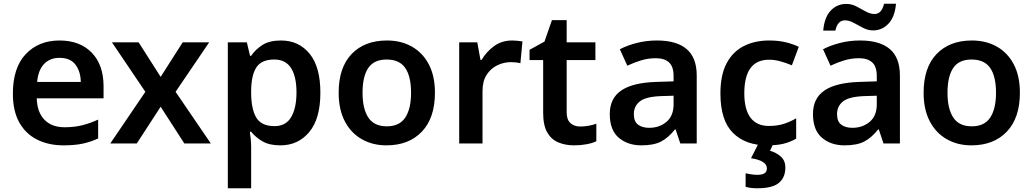

<svg xmlns="http://www.w3.org/2000/svg" viewBox="-20 -769 5535 1029"><path d="M299 -552Q408 -552 471.5 -487Q535 -422 535 -306V-242H177Q179 -168 218 -127.5Q257 -87 326 -87Q378 -87 420 -97.5Q462 -108 506 -128V-27Q465 -8 422.5 1Q380 10 320 10Q241 10 179.5 -20.5Q118 -51 83.5 -112.5Q49 -174 49 -267Q49 -406 118 -479Q187 -552 299 -552ZM299 -459Q248 -459 216.5 -426.5Q185 -394 179 -330H413Q412 -386 384.5 -422.5Q357 -459 299 -459Z M759 -277 580 -542H723L841 -357L959 -542H1101L921 -277L1110 0H968L841 -197L713 0H571Z M1486 -552Q1581 -552 1639 -481.5Q1697 -411 1697 -272Q1697 -133 1637.5 -61.5Q1578 10 1483 10Q1423 10 1386 -12Q1349 -34 1326 -63H1319Q1322 -44 1324 -21.5Q1326 1 1326 20V240H1201V-542H1303L1320 -470H1326Q1349 -504 1386.5 -528Q1424 -552 1486 -552ZM1450 -450Q1383 -450 1355.5 -410Q1328 -370 1326 -289V-273Q1326 -186 1353 -139.5Q1380 -93 1452 -93Q1512 -93 1540.5 -141.5Q1569 -190 1569 -274Q1569 -358 1540 -404Q1511 -450 1450 -450Z M2311 -272Q2311 -137 2241 -63.5Q2171 10 2051 10Q1977 10 1919 -23Q1861 -56 1828 -119Q1795 -182 1795 -272Q1795 -407 1864.5 -479.5Q1934 -552 2054 -552Q2129 -552 2187 -519.5Q2245 -487 2278 -424.5Q2311 -362 2311 -272ZM1923 -272Q1923 -186 1954 -139Q1985 -92 2053 -92Q2121 -92 2152 -139Q2183 -186 2183 -272Q2183 -359 2152 -404.5Q2121 -450 2052 -450Q1984 -450 1953.5 -404.5Q1923 -359 1923 -272Z M2725 -552Q2737 -552 2753 -550.5Q2769 -549 2780 -547L2769 -430Q2759 -433 2744.5 -434.5Q2730 -436 2719 -436Q2680 -436 2645 -419Q2610 -402 2588 -368Q2566 -334 2566 -281V0H2441V-542H2538L2555 -448H2561Q2586 -491 2627.5 -521.5Q2669 -552 2725 -552Z M3089 -91Q3112 -91 3134.5 -95Q3157 -99 3176 -106V-12Q3156 -2 3124 4Q3092 10 3057 10Q3011 10 2973 -5.5Q2935 -21 2913 -59Q2891 -97 2891 -165V-447H2818V-502L2898 -546L2938 -661H3017V-542H3171V-447H3017V-166Q3017 -128 3037 -109.5Q3057 -91 3089 -91Z M3501 -552Q3606 -552 3660 -506Q3714 -460 3714 -364V0H3626L3601 -75H3597Q3562 -31 3523 -10.5Q3484 10 3417 10Q3344 10 3296 -31Q3248 -72 3248 -158Q3248 -242 3309.5 -284Q3371 -326 3497 -330L3590 -333V-361Q3590 -413 3565 -435Q3540 -457 3495 -457Q3454 -457 3416 -445.5Q3378 -434 3342 -417L3302 -505Q3342 -526 3393.5 -539Q3445 -552 3501 -552ZM3524 -254Q3441 -251 3409 -225.5Q3377 -200 3377 -157Q3377 -118 3399.5 -101Q3422 -84 3459 -84Q3514 -84 3552 -116Q3590 -148 3590 -210V-256Z M4092 10Q3975 10 3908 -57Q3841 -124 3841 -268Q3841 -368 3874.5 -430.5Q3908 -493 3967 -522.5Q4026 -552 4102 -552Q4153 -552 4193 -542Q4233 -532 4261 -518L4224 -419Q4193 -432 4162 -440.5Q4131 -449 4102 -449Q3969 -449 3969 -269Q3969 -182 4002.5 -138Q4036 -94 4100 -94Q4145 -94 4180 -105Q4215 -116 4247 -135V-26Q4216 -8 4180.5 1Q4145 10 4092 10ZM4189 129Q4189 182 4154.5 211Q4120 240 4039 240Q4020 240 4004 238Q3988 236 3976 232V160Q3989 163 4007 165.5Q4025 168 4040 168Q4062 168 4076 160.5Q4090 153 4090 133Q4090 92 4005 79L4045 0H4125L4107 39Q4139 48 4164 69.5Q4189 91 4189 129Z M4590 -552Q4695 -552 4749 -506Q4803 -460 4803 -364V0H4715L4690 -75H4686Q4651 -31 4612 -10.5Q4573 10 4506 10Q4433 10 4385 -31Q4337 -72 4337 -158Q4337 -242 4398.5 -284Q4460 -326 4586 -330L4679 -333V-361Q4679 -413 4654 -435Q4629 -457 4584 -457Q4543 -457 4505 -445.5Q4467 -434 4431 -417L4391 -505Q4431 -526 4482.5 -539Q4534 -552 4590 -552ZM4613 -254Q4530 -251 4498 -225.5Q4466 -200 4466 -157Q4466 -118 4488.5 -101Q4511 -84 4548 -84Q4603 -84 4641 -116Q4679 -148 4679 -210V-256ZM4392 -605Q4398 -676 4432 -712Q4466 -748 4516 -748Q4544 -748 4570 -734.5Q4596 -721 4620 -707.5Q4644 -694 4667 -694Q4705 -694 4718 -749H4782Q4776 -679 4742 -642.5Q4708 -606 4659 -606Q4632 -606 4606 -619.5Q4580 -633 4555.5 -646.5Q4531 -660 4508 -660Q4469 -660 4457 -605Z M5446 -272Q5446 -137 5376 -63.5Q5306 10 5186 10Q5112 10 5054 -23Q4996 -56 4963 -119Q4930 -182 4930 -272Q4930 -407 4999.5 -479.5Q5069 -552 5189 -552Q5264 -552 5322 -519.5Q5380 -487 5413 -424.5Q5446 -362 5446 -272ZM5058 -272Q5058 -186 5089 -139Q5120 -92 5188 -92Q5256 -92 5287 -139Q5318 -186 5318 -272Q5318 -359 5287 -404.5Q5256 -450 5187 -450Q5119 -450 5088.5 -404.5Q5058 -359 5058 -272Z"/></svg>

Font: Noto Sans Medefaidrin SemiBold
Style: Regular
Weight: 600
Designer: Dalton Maag Ltd
Foundry: Dalton Maag Ltd
Version: Version 1.002; ttfautohint (v1.8.4.7-5d5b)